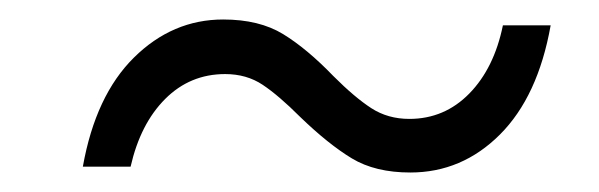

<svg xmlns="http://www.w3.org/2000/svg" viewBox="-20 -449 615 197"><path d="M288 -329Q266 -351 249.5 -362Q233 -373 211 -373Q175 -373 149.5 -347.5Q124 -322 114 -278H65Q78 -351 117.5 -390Q157 -429 209 -429Q246 -429 270.5 -414Q295 -399 322 -371Q344 -349 361 -338Q378 -327 400 -327Q436 -327 461.5 -353Q487 -379 496 -423H545Q532 -350 493 -311Q454 -272 401 -272Q365 -272 341 -286.5Q317 -301 288 -329Z"/></svg>

Font: Montserrat Alternates
Style: Italic
Weight: 400
Italic angle: -11.3°
Designer: Julieta Ulanovsky
Foundry: Julieta Ulanovsky
Version: Version 7.200